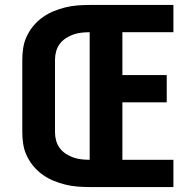

<svg xmlns="http://www.w3.org/2000/svg" viewBox="-20 -755 790 775"><path d="M342 0Q317 0 292 -2Q267 -4 243 -10Q219 -16 196 -25.5Q173 -35 152.5 -49.5Q132 -64 116 -83Q100 -102 89 -124.5Q78 -147 74 -171.5Q70 -196 70 -221V-514Q70 -539 74 -563.5Q78 -588 89 -610.5Q100 -633 116 -652Q132 -671 152.5 -685.5Q173 -700 196 -709.5Q219 -719 243 -725Q267 -731 292 -733Q317 -735 342 -735H680V-625H474V-452H653V-342H474V-110H680V0ZM342 -110V-625Q325 -625 308 -623Q291 -621 275.5 -615.5Q260 -610 245.5 -600.5Q231 -591 221 -577.5Q211 -564 206.5 -547.5Q202 -531 202 -514V-221Q202 -204 206.5 -187.5Q211 -171 221 -157.5Q231 -144 245.5 -134.5Q260 -125 275.5 -119.5Q291 -114 308 -112Q325 -110 342 -110Z"/></svg>

Font: Iosevka Aile Extrabold
Style: Regular
Weight: 800
Designer: Belleve Invis
Foundry: Belleve Invis
Version: Version 27.3.5; ttfautohint (v1.8.4)